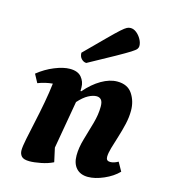

<svg xmlns="http://www.w3.org/2000/svg" viewBox="-110 -812 808 912"><g transform="rotate(15 294.5 -356.0)"><path d="M119 12Q90 12 79.5 0.5Q69 -11 69 -29Q69 -47 77 -86.5Q85 -126 96 -176Q107 -226 116.5 -277.5Q126 -329 131 -373Q95 -370 59 -356L37 -397Q74 -427 117 -444.5Q160 -462 192 -462Q231 -462 249 -440.5Q267 -419 267 -391Q267 -387 267 -382.5Q267 -378 267 -373H271Q307 -415 347.5 -438.5Q388 -462 425 -462Q476 -462 499.5 -426.5Q523 -391 523 -345Q523 -312 515 -277.5Q507 -243 496.5 -210Q486 -177 478 -149.5Q470 -122 470 -104Q470 -84 490 -84Q508 -84 529 -96L553 -53Q526 -25 483.5 -6.5Q441 12 406 12Q369 12 348.5 -10.5Q328 -33 328 -73Q328 -111 341 -155Q354 -199 366.5 -243Q379 -287 379 -326Q379 -350 370.5 -359.5Q362 -369 348 -369Q330 -369 307.5 -357Q285 -345 260 -317L219 -82L234 -14Q208 -1 174.5 5.5Q141 12 119 12ZM259 -509Q246 -509 235 -520Q224 -531 224 -550Q286 -612 321.5 -647.5Q357 -683 375 -699Q393 -715 402 -719.5Q411 -724 420 -724Q435 -724 449 -713Q463 -702 472.5 -685Q482 -668 482 -652Q482 -644 477 -637Q472 -630 451.5 -617Q431 -604 385.5 -578.5Q340 -553 259 -509Z"/></g></svg>

Font: Petrona ExtraBold
Style: Italic
Weight: 800
Italic angle: -9°
Designer: Ringo R. Seeber
Foundry: Ringo R. Seeber
Version: Version 2.001; ttfautohint (v1.8.3)